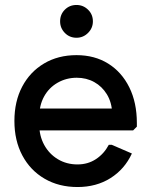

<svg xmlns="http://www.w3.org/2000/svg" viewBox="-20 -739 609 773"><path d="M292 14Q217 14 159.5 -19.5Q102 -53 70 -113Q38 -173 38 -252Q38 -331 69.5 -390.5Q101 -450 157.5 -483.5Q214 -517 288 -517Q361 -517 415.5 -483Q470 -449 500.5 -387.5Q531 -326 531 -244V-229L516 -214H89V-302H483L432 -282Q430 -327 410.5 -359Q391 -391 359.5 -408.5Q328 -426 289 -426Q247 -426 212 -406Q177 -386 157.5 -350.5Q138 -315 138 -268V-238Q138 -192 158 -155.5Q178 -119 213 -98Q248 -77 292 -77Q334 -77 366.5 -98.5Q399 -120 418 -156H430L511 -121Q482 -58 425 -22Q368 14 292 14ZM288 -587Q260 -587 241 -606.5Q222 -626 222 -653Q222 -681 241 -700Q260 -719 288 -719Q315 -719 334.5 -700Q354 -681 354 -653Q354 -626 334.5 -606.5Q315 -587 288 -587Z"/></svg>

Font: Fustat SemiBold
Style: Regular
Weight: 600
Designer: Mohamed Gaber, Khaled Hosny, Laura Garcia Mut
Foundry: Kief Type Foundry, Alif Type Foundry, Hard Type Foundry
Version: Version 1.007